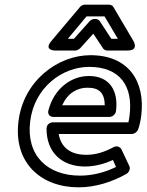

<svg xmlns="http://www.w3.org/2000/svg" viewBox="-20 -764 628 821"><path d="M109 -245C127 -391 247 -478 361 -478C493 -478 550 -396 534 -270C533 -260 531 -249 529 -241H207C197 -241 179 -235 179 -213C179 -112 245 -52 343 -52C385 -52 426 -63 463 -80L476 -50C429 -27 376 -13 322 -13C184 -13 91 -98 109 -245ZM59 -245C37 -68 155 37 316 37C390 37 461 13 520 -20C531 -26 539 -42 533 -54L499 -126C494 -136 479 -142 466 -135C427 -114 390 -102 349 -102C282 -102 241 -133 231 -191H544C553 -191 565 -198 570 -209C576 -225 581 -246 584 -270C602 -418 528 -528 367 -528C228 -528 80 -419 59 -245ZM209 -264H448C463 -264 475 -278 476 -289C487 -376 449 -439 360 -439C284 -439 211 -385 187 -292C184 -282 187 -264 209 -264ZM246 -314C269 -365 309 -389 354 -389C406 -389 427 -365 428 -314ZM270 -598 350 -694H427L484 -598H456L407 -673C403 -679 395 -683 389 -683H384C376 -683 367 -678 363 -673L296 -598ZM199 -588C166 -548 215 -548 215 -548H302C308 -548 317 -552 323 -558L379 -620L420 -558C423 -553 430 -548 438 -548H526C575 -548 551 -588 551 -588L465 -734C462 -740 454 -744 446 -744H343C336 -744 328 -741 322 -734Z"/></svg>

Font: Falling Sky
Style: ExtOuObl
Weight: 400
Designer: Paul D. Hunt
Foundry: Adobe Systems Incorporated
Version: Version 1.02